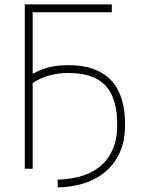

<svg xmlns="http://www.w3.org/2000/svg" viewBox="-20 -752 628 858"><path d="M285.2 -425.8Q192.4 -425.8 126 -380.9V2H90.8V-732.4H479.5V-697.3H126V-421.9Q191.4 -460.9 285.2 -460.9Q411.1 -460.9 475.1 -394.5Q539.1 -328.1 539.1 -193.4Q539.1 -67.4 460.4 6.8Q381.8 81.1 238.3 85.9L237.3 50.8Q369.1 46.9 436.5 -16.6Q503.9 -80.1 503.9 -193.4Q503.9 -313.5 451.7 -369.6Q399.4 -425.8 285.2 -425.8Z"/></svg>

Font: Gen Shin Gothic ExtraLight
Style: Regular
Weight: 100
Designer: [Source Han Sans]
Ryoko NISHIZUKA  (kana & ideographs); Paul D. Hunt (Latin, Greek & Cyrillic); Wenlong ZHANG  (bopomofo
Version: Version 1.002.20150607